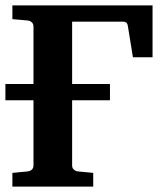

<svg xmlns="http://www.w3.org/2000/svg" viewBox="-20 -691 607 711"><path d="M472.2 -479 454.1 -590.8Q452.6 -603 448.2 -606.9Q443.8 -610.8 435.1 -610.8H247.1V-379.9H387.2V-319.8H247.1V-78.1Q247.1 -68.4 253.9 -62.7Q260.7 -57.1 269 -56.2L325.2 -50.8V0H25.9V-50.8L82 -56.2Q91.3 -57.1 97.7 -62.7Q104 -68.4 104 -78.1V-319.8H0V-379.9H104V-592.8Q104 -602.5 97.7 -608.4Q91.3 -614.3 82 -615.2L25.9 -620.1V-670.9H544.9V-479Z"/></svg>

Font: Charis SIL
Style: Bold
Weight: 700
Foundry: SIL International
Version: Version 4.112